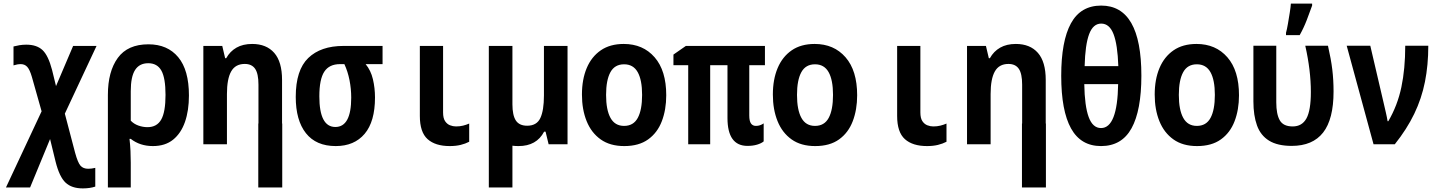

<svg xmlns="http://www.w3.org/2000/svg" viewBox="-20 -801 7990 1066"><path d="M440 245Q378 245 344 213Q310 181 289 98L258 -29L147 240H13L211 -183L157 -374Q145 -415 131 -430Q117 -445 95 -445Q77 -445 55 -438V-543Q70 -547 88 -550Q106 -553 126 -553Q184 -553 216 -523Q248 -493 269 -413L291 -323L386 -546H516L340 -170L397 47Q412 102 427 119Q442 136 470 136Q488 136 509 131V235Q494 240 476.5 242.5Q459 245 440 245Z M579 -274Q579 -404 634 -479.5Q689 -555 804 -555Q910 -555 969.5 -483.5Q1029 -412 1029 -271Q1029 -187 1007 -124Q985 -61 941 -25.5Q897 10 829 10Q757 10 706 -30H699Q703 4 704.5 37.5Q706 71 706 102V240H579ZM799 -95Q851 -95 875 -137Q899 -179 899 -274Q899 -368 876 -409Q853 -450 803 -450Q754 -450 730 -412.5Q706 -375 706 -295V-131Q723 -113 748 -104Q773 -95 799 -95Z M1109 0V-546H1214L1230 -478H1236Q1257 -516 1293 -536.5Q1329 -557 1380 -557Q1459 -557 1502.5 -507.5Q1546 -458 1546 -357V-115H1547V240H1414V-115H1415V-331Q1415 -392 1396.5 -419Q1378 -446 1339 -446Q1287 -446 1263.5 -404.5Q1240 -363 1240 -279V0Z M1844 10Q1735 10 1678.5 -61.5Q1622 -133 1622 -263Q1622 -412 1691.5 -479Q1761 -546 1887 -546H2104V-445H2010Q2039 -410 2050.5 -361Q2062 -312 2062 -260Q2062 -126 2004.5 -58Q1947 10 1844 10ZM1842 -96Q1930 -96 1930 -259Q1930 -308 1920.5 -356Q1911 -404 1892 -445H1868Q1808 -445 1780.5 -403Q1753 -361 1753 -266Q1753 -96 1842 -96Z M2477 10Q2397 10 2354 -28.5Q2311 -67 2311 -157V-546H2440V-177Q2440 -145 2451 -128.5Q2462 -112 2478.5 -105.5Q2495 -99 2512 -99Q2533 -99 2551 -103.5Q2569 -108 2585 -115V-14Q2564 -3 2537.5 3.5Q2511 10 2477 10Z M2859 10Q2841 10 2825 8V240H2694V-546H2825V-222Q2825 -161 2844 -132Q2863 -103 2907 -103Q2960 -103 2980 -145.5Q3000 -188 3000 -271V-546H3131V0H3026L3009 -70H3001Q2959 10 2859 10Z M3446 10Q3367 10 3315 -27Q3263 -64 3237 -128.5Q3211 -193 3211 -276Q3211 -360 3237.5 -423Q3264 -486 3315.5 -521.5Q3367 -557 3443 -557Q3550 -557 3614.5 -483Q3679 -409 3679 -272Q3679 -192 3654.5 -128Q3630 -64 3578.5 -27Q3527 10 3446 10ZM3445 -102Q3497 -102 3521 -146.5Q3545 -191 3545 -274Q3545 -357 3520.5 -400.5Q3496 -444 3445 -444Q3393 -444 3369 -400Q3345 -356 3345 -274Q3345 -191 3369.5 -146.5Q3394 -102 3445 -102Z M4130 9Q4019 9 4019 -146V-439H3923V0H3801V-439H3719V-498L3788 -546H4227V-439H4140V-160Q4140 -129 4149.5 -115.5Q4159 -102 4177 -102Q4200 -102 4220 -116V-16Q4207 -5 4183.5 2Q4160 9 4130 9Z M4506 10Q4427 10 4375 -27Q4323 -64 4297 -128.5Q4271 -193 4271 -276Q4271 -360 4297.5 -423Q4324 -486 4375.5 -521.5Q4427 -557 4503 -557Q4610 -557 4674.5 -483Q4739 -409 4739 -272Q4739 -192 4714.5 -128Q4690 -64 4638.5 -27Q4587 10 4506 10ZM4505 -102Q4557 -102 4581 -146.5Q4605 -191 4605 -274Q4605 -357 4580.5 -400.5Q4556 -444 4505 -444Q4453 -444 4429 -400Q4405 -356 4405 -274Q4405 -191 4429.5 -146.5Q4454 -102 4505 -102Z M5127 10Q5047 10 5004 -28.5Q4961 -67 4961 -157V-546H5090V-177Q5090 -145 5101 -128.5Q5112 -112 5128.5 -105.5Q5145 -99 5162 -99Q5183 -99 5201 -103.5Q5219 -108 5235 -115V-14Q5214 -3 5187.5 3.5Q5161 10 5127 10Z M5349 0V-546H5454L5470 -478H5476Q5497 -516 5533 -536.5Q5569 -557 5620 -557Q5699 -557 5742.5 -507.5Q5786 -458 5786 -357V-115H5787V240H5654V-115H5655V-331Q5655 -392 5636.5 -419Q5618 -446 5579 -446Q5527 -446 5503.5 -404.5Q5480 -363 5480 -279V0Z M6093 10Q5981 10 5926.5 -88Q5872 -186 5872 -380Q5872 -573 5926 -671.5Q5980 -770 6094 -770Q6317 -770 6317 -381Q6317 -188 6262.5 -89Q6208 10 6093 10ZM6189 -434Q6185 -553 6162.5 -611.5Q6140 -670 6094 -670Q6049 -670 6027 -611.5Q6005 -553 6002 -434ZM6093 -90Q6184 -90 6188 -334H6000Q6002 -212 6024.5 -151Q6047 -90 6093 -90Z M6626 10Q6547 10 6495 -27Q6443 -64 6417 -128.5Q6391 -193 6391 -276Q6391 -360 6417.5 -423Q6444 -486 6495.5 -521.5Q6547 -557 6623 -557Q6730 -557 6794.5 -483Q6859 -409 6859 -272Q6859 -192 6834.5 -128Q6810 -64 6758.5 -27Q6707 10 6626 10ZM6625 -102Q6677 -102 6701 -146.5Q6725 -191 6725 -274Q6725 -357 6700.5 -400.5Q6676 -444 6625 -444Q6573 -444 6549 -400Q6525 -356 6525 -274Q6525 -191 6549.5 -146.5Q6574 -102 6625 -102Z M7152 9Q7073 9 7026 -20Q6979 -49 6959 -104.5Q6939 -160 6939 -238V-547H7066V-233Q7066 -167 7085.5 -133Q7105 -99 7157 -99Q7209 -99 7233.5 -143.5Q7258 -188 7258 -290Q7258 -410 7227 -547H7353Q7370 -473 7377 -415Q7384 -357 7384 -293Q7384 -139 7326 -65Q7268 9 7152 9ZM7120 -619Q7125 -636 7130.5 -668Q7136 -700 7141 -731.5Q7146 -763 7147 -781H7265V-770Q7252 -733 7235 -689Q7218 -645 7196 -606H7120Z M7606 0 7457 -547H7588L7662 -230Q7668 -204 7674.5 -176Q7681 -148 7684 -128H7688Q7739 -215 7760.5 -317Q7782 -419 7782 -547H7910Q7910 -440 7891.5 -347Q7873 -254 7832 -169Q7791 -84 7724 0Z"/></svg>

Font: Noto Sans Mono Condensed
Style: Bold
Weight: 700
Width: 3
Designer: Monotype Design Team
Foundry: Monotype Imaging Inc.
Version: Version 2.014